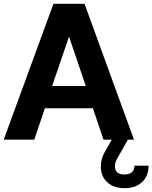

<svg xmlns="http://www.w3.org/2000/svg" viewBox="-21 -734 801 1009"><path d="M214.8 -165H467.3L522.9 0H683.1L423.3 -713.9H259.8L-1.5 0H159.2ZM252.9 -282.2 341.8 -541.5 429.7 -282.2ZM633.3 254.9Q691.4 254.9 725.6 222.9Q759.8 190.9 759.8 136.7H685.5Q685.5 159.2 672.1 171.1Q658.7 183.1 632.8 183.1Q608.9 183.1 595.9 172.4Q583 161.6 583 140.6Q583 119.1 594.7 99.6L650.9 0V-0.5H566.4V0L530.3 63.5Q508.8 101.1 508.8 140.1Q508.8 192.4 542.5 223.6Q576.2 254.9 633.3 254.9Z"/></svg>

Font: Estedad-FD-VF Thin
Style: Regular
Weight: 100
Designer: Amin Abedi
Version: Version 5.0